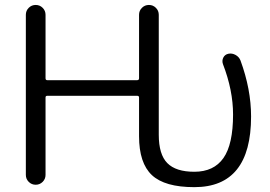

<svg xmlns="http://www.w3.org/2000/svg" viewBox="-20 -773 1095 780"><path d="M625 -712.9V-225.6Q625 -145.5 659.7 -110.4Q694.3 -75.2 769.5 -75.2Q848.6 -75.2 887.7 -130.9Q926.8 -186.5 926.8 -307.6Q926.8 -406.2 885.7 -512.7Q880.9 -526.4 887.2 -539.1Q893.6 -551.8 908.2 -554.7Q922.9 -557.6 937 -549.8Q951.2 -542 957 -527.3Q1000 -410.2 1000 -299.8Q1000 -12.7 769.5 -12.7Q649.4 -12.7 597.2 -61.5Q544.9 -110.4 544.9 -219.7V-377Q544.9 -383.8 537.1 -383.8H171.9Q165 -383.8 165 -377V-62.5Q165 -45.9 153.3 -34.2Q141.6 -22.5 125 -22.5Q108.4 -22.5 96.7 -34.2Q85 -45.9 85 -62.5V-712.9Q85 -729.5 96.7 -741.2Q108.4 -752.9 125 -752.9Q141.6 -752.9 153.3 -741.2Q165 -729.5 165 -712.9V-455.1Q165 -447.3 171.9 -447.3H537.1Q544.9 -447.3 544.9 -455.1V-712.9Q544.9 -729.5 556.6 -741.2Q568.4 -752.9 585 -752.9Q601.6 -752.9 613.3 -741.2Q625 -729.5 625 -712.9Z"/></svg>

Font: Gen Jyuu Gothic P Normal
Style: Regular
Weight: 300
Designer: [Source Han Sans]
Ryoko NISHIZUKA  (kana & ideographs); Paul D. Hunt (Latin, Greek & Cyrillic); Wenlong ZHANG  (bopomofo
Version: Version 1.002.20150607